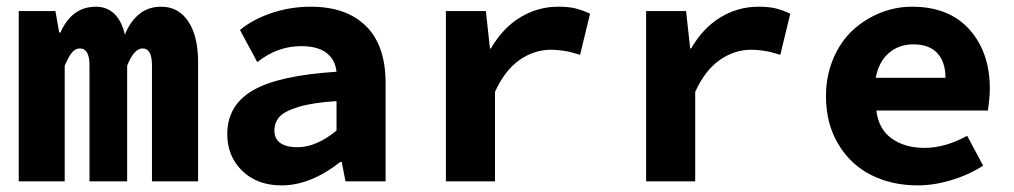

<svg xmlns="http://www.w3.org/2000/svg" viewBox="-20 -543 3038 575"><path d="M36.1 0V-509.8H146L157.2 -445.8H161.1Q195.3 -522.9 267.1 -522.9Q300.3 -522.9 322.5 -501.5Q344.7 -480 354 -439Q368.7 -477.1 396 -500Q423.3 -522.9 462.9 -522.9Q514.6 -522.9 543.9 -478.8Q573.2 -434.6 573.2 -357.9V0H435.1V-347.2Q435.1 -397.9 407.2 -397.9Q380.9 -397.9 360.8 -346.2V0H248V-347.2Q248 -397.9 219.2 -397.9Q205.6 -397.9 195.3 -385.5Q185.1 -373 173.8 -346.2V0Z M823.7 12.2Q750 12.2 705.3 -31.5Q660.6 -75.2 660.6 -141.1Q660.6 -227.5 737.1 -272.2Q813.5 -316.9 987.8 -328.1Q983.9 -364.7 957.5 -384.8Q931.2 -404.8 881.8 -404.8Q810.5 -404.8 750.5 -356.9L698.7 -453.1Q735.8 -484.4 792.5 -503.7Q849.1 -522.9 910.6 -522.9Q1017.1 -522.9 1075.9 -465.1Q1134.8 -407.2 1134.8 -293.9V0H1014.6L1003.4 -58.1H999.5Q909.7 12.2 823.7 12.2ZM870.6 -102.1Q927.2 -102.1 987.8 -151.9V-240.2Q917.5 -235.8 875 -223.1Q832.5 -210.4 817.1 -193.4Q801.8 -176.3 801.8 -151.9Q801.8 -127 819.8 -114.5Q837.9 -102.1 870.6 -102.1Z M1315.4 0V-509.8H1435.1L1447.3 -397.9H1450.2Q1485.8 -459.5 1538.3 -491.2Q1590.8 -522.9 1651.4 -522.9Q1682.1 -522.9 1702.4 -518.1Q1722.7 -513.2 1747.1 -502L1717.3 -378.9Q1695.8 -385.3 1687.7 -387.2Q1679.7 -389.2 1663.3 -391.6Q1647 -394 1629.4 -394Q1580.1 -394 1536.1 -363.5Q1492.2 -333 1462.4 -268.1V0Z M1915 0V-509.8H2034.7L2046.9 -397.9H2049.8Q2085.4 -459.5 2137.9 -491.2Q2190.4 -522.9 2251 -522.9Q2281.7 -522.9 2302 -518.1Q2322.3 -513.2 2346.7 -502L2316.9 -378.9Q2295.4 -385.3 2287.4 -387.2Q2279.3 -389.2 2262.9 -391.6Q2246.6 -394 2229 -394Q2179.7 -394 2135.7 -363.5Q2091.8 -333 2062 -268.1V0Z M2728.5 12.2Q2650.9 12.2 2589.1 -18.8Q2527.3 -49.8 2490.5 -111.3Q2453.6 -172.9 2453.6 -254.9Q2453.6 -315.4 2475.3 -366.9Q2497.1 -418.5 2533.2 -451.9Q2569.3 -485.4 2615.5 -504.2Q2661.6 -522.9 2711.4 -522.9Q2822.3 -522.9 2883.3 -454.6Q2944.3 -386.2 2944.3 -277.8Q2944.3 -251.5 2938.5 -211.9H2604.5Q2611.3 -155.8 2650.9 -127.9Q2690.4 -100.1 2748.5 -100.1Q2810.1 -100.1 2876.5 -136.2L2924.3 -46.9Q2881.8 -19.5 2829.6 -3.7Q2777.3 12.2 2728.5 12.2ZM2602.5 -310.1H2811.5Q2811.5 -356.9 2787.4 -383.5Q2763.2 -410.2 2714.4 -410.2Q2672.9 -410.2 2642.6 -384.8Q2612.3 -359.4 2602.5 -310.1Z"/></svg>

Font: Office Code Pro D Bold
Style: Regular
Weight: 700
Designer: Nathan Rutzky & Paul D. Hunt
Foundry: Adobe Systems Incorporated
Version: Version 1.004;PS 001.004;hotconv 1.0.70;makeotf.lib2.5.58329